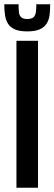

<svg xmlns="http://www.w3.org/2000/svg" viewBox="-38 -879 255 899"><path d="M39 0V-688H140V0ZM90 -732Q53 -732 31.5 -741.5Q10 -751 -0.5 -768Q-11 -785 -14.5 -808Q-18 -831 -18 -859H49Q49 -838 50.5 -822.5Q52 -807 61 -798.5Q70 -790 90 -790Q110 -790 119 -798.5Q128 -807 130 -822.5Q132 -838 132 -859H197Q197 -831 194 -808Q191 -785 180 -768Q169 -751 147.5 -741.5Q126 -732 90 -732Z"/></svg>

Font: Saira UltraCondensed
Style: Bold
Weight: 700
Width: 1
Designer: Hector Gatti with collaboration of the Omnibus-Type team
Foundry: Omnibus-Type
Version: Version 1.101